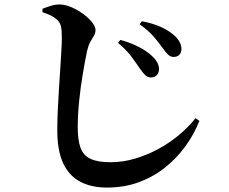

<svg xmlns="http://www.w3.org/2000/svg" viewBox="-20 -801 1040 872"><path d="M615.8 -488.8Q600.4 -511.8 577.3 -543.1Q554.2 -574.4 516.2 -606L526.6 -619.6Q571.2 -608 608.8 -588.7Q646.4 -569.5 670.2 -546.8Q702.9 -516.5 702.1 -486.2Q701.8 -470.3 692.1 -459.8Q682.4 -449.2 664.1 -449.2Q651.4 -449.2 640 -459.4Q628.7 -469.7 615.8 -488.8ZM717.9 -583.9Q703.3 -604.7 679.8 -632.7Q656.3 -660.7 614 -690.9L624.4 -704.5Q672.2 -695.4 707.3 -680Q742.3 -664.5 765.2 -645.4Q803.9 -614 803.9 -578.5Q803.9 -562.2 794.6 -552.3Q785.2 -542.4 768.9 -542.4Q754.2 -542.4 743.4 -552.9Q732.5 -563.4 717.9 -583.9ZM172.9 -745.5V-761.2Q192.9 -769 212.5 -775Q232.1 -781 251.1 -780.7Q276.3 -780.4 304.5 -768.2Q332.7 -756 357.5 -737.8Q382.4 -719.6 398.1 -699.9Q413.8 -680.1 413.8 -664.5Q413.8 -650.4 406.4 -638.5Q399 -626.5 390.3 -611.2Q381.7 -596 375.5 -570.1Q365.5 -521.6 355.6 -462.6Q345.7 -403.6 339.4 -341.6Q333.1 -279.5 333.1 -221.4Q333.1 -164.9 345.7 -130Q358.4 -95.1 390.9 -79.7Q423.4 -64.2 482.2 -64.2Q537.1 -64.2 591.4 -80.1Q645.6 -95.9 696.5 -123Q747.5 -150.1 791.4 -186.6Q835.2 -223 868.2 -264.2L885.6 -251.9Q861 -190.2 821.3 -135.8Q781.7 -81.4 728.5 -39.3Q675.3 2.8 609.5 26.9Q543.7 50.9 466.4 50.9Q396 50.9 345.3 24.8Q294.6 -1.4 267.4 -58.6Q240.2 -115.9 240.2 -208.9Q240.2 -251.8 242.4 -300.1Q244.5 -348.5 247.8 -397.2Q251 -445.9 253.8 -490.6Q256.6 -535.4 258.7 -571.4Q260.9 -607.4 260.9 -629.7Q260.9 -666.1 256.2 -683.5Q251.6 -700.9 237.9 -712.4Q225.4 -723.3 211.6 -730.2Q197.9 -737.2 172.9 -745.5Z"/></svg>

Font: Noto Serif HK
Style: Regular
Weight: 200
Designer: Ryoko NISHIZUKA 西塚涼子 (kana & ideographs); Frank Grießhammer (Latin, Greek & Cyrillic); Wenlong ZHANG 张文龙 (bopomofo); San
Foundry: Adobe
Version: Version 2.001;hotconv 1.1.0;makeotfexe 2.6.0